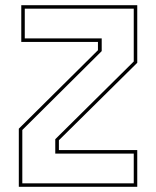

<svg xmlns="http://www.w3.org/2000/svg" viewBox="-20 -720 602 740"><path d="M66 -13.5H495.5V-128H193V-183.5L495.5 -483V-686.5H75.5V-572H372V-523L66 -219ZM52.5 0V-224L357.5 -526.5V-558.5H62V-700H509V-478L207 -179.5V-141.5H509V0Z"/></svg>

Font: Tourney Thin Thin
Style: Regular
Weight: 250
Version: Version 1.015